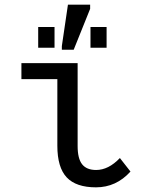

<svg xmlns="http://www.w3.org/2000/svg" viewBox="-20 -802 640 832"><path d="M316.4 -168.9Q316.4 -114.7 335.9 -90.1Q355.5 -65.4 396.5 -65.4Q450.2 -65.4 499.5 -117.2L545.4 -58.6Q483.4 9.8 396 9.8Q309.6 9.8 269 -33.4Q228.5 -76.7 228.5 -170.4V-459H72.8V-528.3H316.4ZM248 -586.4V-602.5L274.4 -781.7H370.6V-763.7L299.3 -586.4ZM372.1 -595.2V-685.1H441.9V-595.2ZM145.5 -595.2V-685.1H216.3V-595.2Z"/></svg>

Font: Liberation Mono
Style: Regular
Weight: 400
Monospace: yes
Designer: Steve Matteson
Foundry: Ascender Corporation
Version: Version 2.1.5